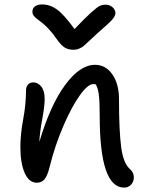

<svg xmlns="http://www.w3.org/2000/svg" viewBox="-20 -854 660 865"><path d="M455.1 -833Q474.1 -833 487.1 -821.3Q500 -809.6 500 -794.9Q500 -782.7 486.1 -766.4Q472.2 -750 418.9 -704.1Q402.8 -689.9 383.1 -670.9Q363.3 -651.9 356 -646Q348.6 -640.1 336.9 -635Q325.2 -629.9 310.1 -629.9Q286.6 -629.9 270.3 -640.6Q253.9 -651.4 233.9 -680.2Q216.8 -705.1 199 -723.9Q181.2 -742.7 168.9 -752Q156.7 -761.2 146.5 -769Q136.2 -776.9 131.1 -784.2Q126 -791.5 126 -801.8Q126 -816.9 137.9 -825.4Q149.9 -834 169.9 -834Q204.6 -834 235.8 -812Q267.1 -790 315.9 -723.1Q362.8 -772.9 391.1 -798.1Q419.4 -823.2 430.7 -828.1Q441.9 -833 455.1 -833ZM539.1 -8.8Q429.2 -8.8 429.2 -331.1Q429.2 -396.5 425.3 -427.2Q421.4 -458 411.1 -474.1Q408.2 -475.1 399.9 -475.1Q376 -475.1 339.6 -424.6Q303.2 -374 265.6 -286.9Q228 -199.7 204.1 -104Q194.3 -63.5 181.2 -47.1Q168 -30.8 146 -30.8Q110.4 -30.8 91.1 -75Q71.8 -119.1 71.8 -191.9Q71.8 -248 84.5 -316.7Q97.2 -385.3 97.2 -446.8Q97.2 -462.4 106 -472.7Q114.7 -482.9 129.9 -482.9Q150.4 -482.9 165.8 -464.1Q181.2 -445.3 181.2 -408.2Q181.2 -375 170.2 -316.4Q159.2 -257.8 157.2 -214.8Q206.5 -380.4 273.4 -471.2Q340.3 -562 408.2 -562Q456.5 -562 486.3 -518.6Q516.1 -475.1 516.1 -407.2Q516.1 -265.6 525.9 -191.4Q535.6 -117.2 566.9 -90.8Q583 -76.7 583 -54.2Q583 -36.1 570.8 -22.5Q558.6 -8.8 539.1 -8.8Z"/></svg>

Font: Shantell Sans Irregular Bouncy
Style: Regular
Weight: 400
Designer: Stephen Nixon, Anya Danilova, Shantell Martin
Foundry: Arrow Type
Version: Version 1.006;[9816181b4]